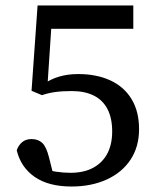

<svg xmlns="http://www.w3.org/2000/svg" viewBox="-20 -668 569 700"><path d="M241 12Q157 12 106.5 -23Q56 -58 41 -120Q47 -138 60.5 -149.5Q74 -161 95 -161Q119 -161 134 -147Q149 -133 159 -93L177 -21L131 -56Q158 -46 184.5 -42Q211 -38 237 -38Q286 -38 320 -56.5Q354 -75 371.5 -108.5Q389 -142 389 -189Q389 -237 372 -270Q355 -303 322 -319.5Q289 -336 242 -336Q207 -336 181.5 -332.5Q156 -329 133 -321L95 -337L117 -648H466V-563H136L170 -612L153 -355L137 -360Q163 -379 195 -388.5Q227 -398 265 -398Q332 -398 382 -375Q432 -352 459.5 -307Q487 -262 487 -197Q487 -133 456 -86Q425 -39 369 -13.5Q313 12 241 12Z"/></svg>

Font: Source Serif 4
Style: Regular
Weight: 400
Designer: Frank Grießhammer
Foundry: Adobe Systems Incorporated
Version: Version 4.004;hotconv 1.0.116;makeotfexe 2.5.65601